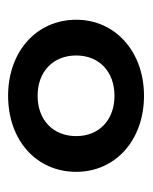

<svg xmlns="http://www.w3.org/2000/svg" viewBox="28 -816 367 462"><g transform="rotate(90 211.0 -585.5)"><path d="M211 -422C318 -422 394 -490 394 -586C394 -680 318 -749 211 -749C105 -749 28 -680 28 -586C28 -490 105 -422 211 -422ZM211 -493C153 -493 114 -530 114 -586C114 -641 153 -678 211 -678C269 -678 308 -641 308 -586C308 -530 269 -493 211 -493Z"/></g></svg>

Font: Talent
Style: Bold
Weight: 600
Designer: Mike Powis
Version: Version 1.001;hotconv 1.0.109;makeotfexe 2.5.65596